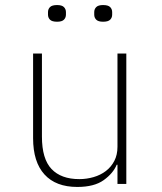

<svg xmlns="http://www.w3.org/2000/svg" viewBox="-20 -728 640 760"><path d="M445 -76H442Q428 -42 390.5 -15Q353 12 286 12Q201 12 156 -37.5Q111 -87 111 -181V-516H146V-187Q146 -99 184 -59Q222 -19 294 -19Q323 -19 350.5 -27Q378 -35 399 -51Q420 -67 432.5 -91Q445 -115 445 -147V-516H480V0H445ZM206 -642Q186 -642 178 -650Q170 -658 170 -670V-680Q170 -692 178 -700Q186 -708 206 -708Q225 -708 233 -700Q241 -692 241 -680V-670Q241 -658 233 -650Q225 -642 206 -642ZM388 -642Q369 -642 361 -650Q353 -658 353 -670V-680Q353 -692 361 -700Q369 -708 388 -708Q408 -708 416 -700Q424 -692 424 -680V-670Q424 -658 416 -650Q408 -642 388 -642Z"/></svg>

Font: IBM Plex Mono ExtraLight
Style: Regular
Weight: 200
Monospace: yes
Designer: Mike Abbink, Paul van der Laan, Pieter van Rosmalen
Foundry: Bold Monday
Version: Version 2.3